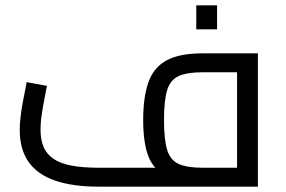

<svg xmlns="http://www.w3.org/2000/svg" viewBox="-20 -700 1073 720"><path d="M351 0Q252 0 186 -23Q120 -46 87 -93Q54 -140 54 -213Q54 -237 57.5 -265Q61 -293 66 -319.5Q71 -346 75 -365.5Q79 -385 80 -392L156 -378Q153 -362 147.5 -334Q142 -306 137 -274Q132 -242 132 -213Q132 -176 143.5 -149Q155 -122 180.5 -104.5Q206 -87 248 -79Q290 -71 351 -71H921L869 -26V-463L910 -429H740Q682 -429 650.5 -415Q619 -401 607 -362.5Q595 -324 595 -250Q595 -176 607 -137.5Q619 -99 650.5 -85Q682 -71 740 -71V-20Q653 -20 604.5 -41.5Q556 -63 536.5 -113.5Q517 -164 517 -250Q517 -336 536.5 -391.5Q556 -447 604.5 -473.5Q653 -500 740 -500H947V0ZM716 -590V-680H794V-590Z"/></svg>

Font: Cairo
Style: Regular
Weight: 400
Designer: Mohamed Gaber, Accademia di Belle Arti di Urbino
Foundry: Kief Type Foundry, Accademia di Belle Arti di Urbino
Version: Version 3.120